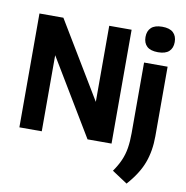

<svg xmlns="http://www.w3.org/2000/svg" viewBox="-105 -894 1192 1229"><g transform="rotate(10 491.0 -279.0)"><path d="M61 0V-740H216.5L514.5 -245.5V-740H660V0H504L206.5 -494.5V0ZM799 235.5 699 169.5Q727.5 129 744.2 90.8Q761 52.5 768 9.5Q775 -33.5 775 -88V-547H928V-95Q928 1 899 78.5Q870 156 799 235.5ZM850.5 -627.5Q802 -627.5 778.8 -649.2Q755.5 -671 755.5 -710Q755.5 -749 778.8 -771Q802 -793 850.5 -793Q899 -793 922.2 -771Q945.5 -749 945.5 -710Q945.5 -671 922.2 -649.2Q899 -627.5 850.5 -627.5Z"/></g></svg>

Font: Encode Sans SemiCondensed SemiCondensed
Style: Bold
Weight: 700
Width: 4
Designer: Multiple Designers
Foundry: Impallari Type
Version: Version 3.000; ttfautohint (v1.8.3) -l 8 -r 50 -G 200 -x 14 